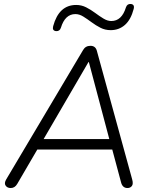

<svg xmlns="http://www.w3.org/2000/svg" viewBox="-20 -942 762 968"><path d="M34 6Q17 6 8.5 -6Q0 -18 11 -37L399 -690Q411 -711 436 -711Q461 -711 468 -687L646 -39Q653 -15 645 -4.5Q637 6 623 6Q597 6 590 -24L546 -188H168L67 -15Q55 6 34 6ZM426 -629 200 -241H531L428 -629ZM263 -785Q242 -787 248 -810Q277 -917 364 -917Q391 -917 414.5 -905Q438 -893 459.5 -877Q481 -861 501.5 -848.5Q522 -836 541 -836Q594 -836 615 -905Q621 -923 639 -922Q660 -920 654 -897Q640 -843 610 -816.5Q580 -790 538 -790Q510 -790 486.5 -802Q463 -814 441.5 -830Q420 -846 400 -858.5Q380 -871 360 -871Q308 -871 287 -802Q281 -784 263 -785Z"/></svg>

Font: Nunito Light
Style: Italic
Weight: 300
Italic angle: -9°
Designer: Vernon Adams
Foundry: Vernon Adams
Version: Version 3.601; ttfautohint (v1.8.2.53-6de2)